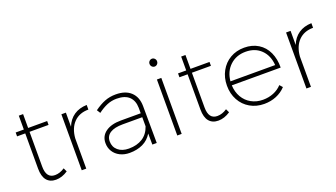

<svg xmlns="http://www.w3.org/2000/svg" viewBox="-62 -1192 2937 1679"><g transform="rotate(-20 1406.5 -353.0)"><path d="M349 -36Q294 1 238 1Q182 1 152 -35.5Q122 -72 122 -144V-472H46V-508H122V-637H162V-508H339V-472H162V-149Q162 -40 243 -40Q289 -40 333 -70Z M712 -522V-479Q627 -479 576 -426.5Q525 -374 518 -282V0H476V-521H518V-390Q543 -453 592.5 -486.5Q642 -520 712 -522Z M1133 0 1132 -103Q1100 -50 1046.5 -24.5Q993 1 924 1Q873 1 834 -19Q795 -39 773.5 -73.5Q752 -108 752 -152Q752 -217 804 -254.5Q856 -292 946 -292H1131V-343Q1130 -410 1091 -447Q1052 -484 975 -484Q928 -484 886 -466.5Q844 -449 800 -416L780 -448Q831 -485 878 -503.5Q925 -522 981 -522Q1072 -522 1121.5 -475Q1171 -428 1172 -346L1174 0ZM1132 -170V-255H950Q873 -255 832.5 -229Q792 -203 792 -153Q792 -101 829.5 -69Q867 -37 930 -37Q1005 -37 1057 -70Q1109 -103 1132 -170Z M1365 -521H1406V0H1365ZM1421 -671Q1421 -655 1410.5 -644.5Q1400 -634 1386 -634Q1372 -634 1361.5 -644.5Q1351 -655 1351 -671Q1351 -686 1361.5 -696.5Q1372 -707 1386 -707Q1400 -707 1410.5 -696.5Q1421 -686 1421 -671Z M1860 -36Q1805 1 1749 1Q1693 1 1663 -35.5Q1633 -72 1633 -144V-472H1557V-508H1633V-637H1673V-508H1850V-472H1673V-149Q1673 -40 1754 -40Q1800 -40 1844 -70Z M2418 -249H1963Q1966 -186 1994 -138Q2022 -90 2070 -63.5Q2118 -37 2178 -37Q2231 -37 2276.5 -55.5Q2322 -74 2354 -109L2378 -82Q2341 -42 2289 -20.5Q2237 1 2176 1Q2103 1 2045 -32.5Q1987 -66 1954.5 -125.5Q1922 -185 1922 -260Q1922 -335 1955 -395Q1988 -455 2045.5 -488.5Q2103 -522 2176 -522Q2251 -522 2306.5 -487.5Q2362 -453 2390.5 -391Q2419 -329 2418 -249ZM2380 -286Q2374 -376 2319 -430Q2264 -484 2176 -484Q2088 -484 2030 -429.5Q1972 -375 1964 -286Z M2803 -522V-479Q2718 -479 2667 -426.5Q2616 -374 2609 -282V0H2567V-521H2609V-390Q2634 -453 2683.5 -486.5Q2733 -520 2803 -522Z"/></g></svg>

Font: Gontserrat ExtraLight
Style: Regular
Weight: 275
Designer: Julieta Ulanovsky
Foundry: Julieta Ulanovsky
Version: Version 6.001